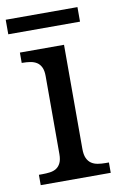

<svg xmlns="http://www.w3.org/2000/svg" viewBox="-79 -721 479 767"><g transform="rotate(-10 160.0 -337.5)"><path d="M36 -42Q53 -42 68 -44Q83 -46 94 -53Q105 -60 111.5 -73.5Q118 -87 118 -109V-426Q118 -448 111.5 -461.5Q105 -475 94 -482Q83 -489 68 -491.5Q53 -494 36 -494H33V-536H212V-114Q212 -90 218.5 -76Q225 -62 236 -54.5Q247 -47 262 -44.5Q277 -42 294 -42H307V0H23V-42ZM291 -616H0V-675H291Z"/></g></svg>

Font: MM Taunggyi
Style: Regular
Weight: 400
Designer: Khon Soe Zaw Thu
Version: Version 1.00 July 18, 2016, initial release